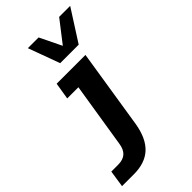

<svg xmlns="http://www.w3.org/2000/svg" viewBox="-336 -686 924 924"><g transform="rotate(-45 126.5 -224.0)"><path d="M-92 171 -79 85H-32Q1 85 19.5 68.5Q38 52 43 18L96 -314H20L34 -400H230L166 6Q152 90 108.5 130.5Q65 171 -12 171ZM116 -458 57 -619H130L184 -508L270 -619H345L242 -458Z"/></g></svg>

Font: Rokkitt SemiBold
Style: Bold Italic
Weight: 700
Italic angle: -9°
Version: Version 3.103